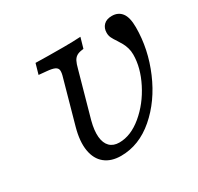

<svg xmlns="http://www.w3.org/2000/svg" viewBox="-130 -738 934 905"><g transform="rotate(-30 336.5 -285.5)"><path d="M168.7 -214.5 233 -445.2Q240.3 -468.8 238.8 -481.8Q237.3 -494.7 223.9 -501Q210.6 -507.4 181.3 -509.9L139.5 -513.8L155.6 -570.2Q217.7 -568.5 304.4 -568.5H307.3H308.2Q359.1 -568.5 400.3 -571L384.1 -514.5L378 -513.6Q357.3 -511.2 346 -504Q334.7 -496.9 327.9 -483.6Q321 -470.3 314.6 -445.2L247.3 -203.9Q234.5 -155.3 237.7 -119.9Q241 -84.6 259.8 -65.9Q278.6 -47.3 310.8 -47.3Q373.5 -47.3 435 -98.5Q496.5 -149.8 535.4 -226.6Q574.3 -303.3 574.3 -374.2Q574.3 -393.8 569.4 -410Q564.6 -426.3 557 -440.3Q549.3 -454.3 541 -466.8Q528.8 -484.6 522.7 -497.2Q516.6 -509.9 516.6 -524.7Q516.6 -550.3 532.2 -566.2Q547.8 -582.2 577.2 -582.2Q611.4 -582.2 630.3 -557.8Q649.3 -533.3 649.3 -479.1Q649.3 -360.4 600.4 -246.5Q551.6 -132.5 468.2 -60.6Q384.8 11.3 286.6 11.3Q233.5 11.3 200 -15.5Q166.5 -42.3 157.9 -93.3Q149.3 -144.3 168.7 -214.5Z"/></g></svg>

Font: Playfair Micro SmCond SmLight
Style: Italic
Weight: 360
Width: 4
Italic angle: -15.6°
Designer: Claus Eggers Sørensen
Foundry: Claus Eggers Sørensen
Version: Version 2.203;Glyphs 3.3 (3326)